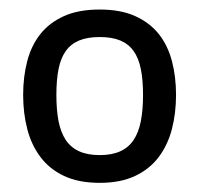

<svg xmlns="http://www.w3.org/2000/svg" viewBox="-20 -742 424 409"><path d="M29.3 -540Q29.3 -578.6 38.1 -612.1Q46.9 -645.5 66.2 -669.7Q85.4 -693.8 116.5 -707.8Q147.5 -721.7 192.4 -721.7Q236.8 -721.7 267.8 -707.8Q298.8 -693.8 318.1 -669.7Q337.4 -645.5 346.2 -612.1Q355 -578.6 355 -540Q355 -501 346.2 -467Q337.4 -433.1 318.1 -407.5Q298.8 -381.8 267.8 -367.2Q236.8 -352.5 192.4 -352.5Q147.5 -352.5 116.5 -367.2Q85.4 -381.8 66.2 -407.5Q46.9 -433.1 38.1 -467Q29.3 -501 29.3 -540ZM100.1 -540Q100.1 -507.8 104.7 -483.9Q109.4 -460 120.1 -443.8Q130.9 -427.7 148.7 -419.7Q166.5 -411.6 192.4 -411.6Q218.3 -411.6 236.1 -419.7Q253.9 -427.7 264.6 -443.8Q275.4 -460 280 -483.9Q284.7 -507.8 284.7 -540Q284.7 -571.8 280 -595Q275.4 -618.2 264.6 -633.3Q253.9 -648.4 236.1 -655.8Q218.3 -663.1 192.4 -663.1Q166.5 -663.1 148.7 -655.8Q130.9 -648.4 120.1 -633.3Q109.4 -618.2 104.7 -595Q100.1 -571.8 100.1 -540Z"/></svg>

Font: Arian AMU
Style: Regular
Weight: 400
Designer: Ruben Hakobyan (Tarumian)
Foundry: Ruben Hakobyan (Tarumian)
Version: Version 4.003